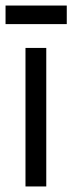

<svg xmlns="http://www.w3.org/2000/svg" viewBox="-54 -673 261 693"><path d="M187 -653H-34V-586H187ZM38 0H113V-500H38Z"/></svg>

Font: Advent Pro Medium
Style: Regular
Weight: 500
Designer: VivaRado, Andreas Kalpakidis
Foundry: VivaRado, Andreas Kalpakidis
Version: Version 3.000